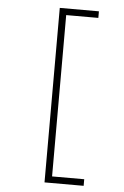

<svg xmlns="http://www.w3.org/2000/svg" viewBox="-59 -757 618 958"><g transform="rotate(5 250.0 -278.0)"><path d="M201 159H397V126H236V-682H397V-715H201Z"/></g></svg>

Font: Noto Sans Mono ExtraCondensed ExtraLight
Style: Regular
Weight: 200
Width: 2
Designer: Monotype Design Team
Foundry: Monotype Imaging Inc.
Version: Version 2.014